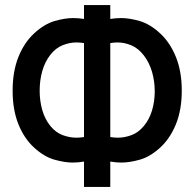

<svg xmlns="http://www.w3.org/2000/svg" viewBox="-20 -740 770 760"><path d="M312.5 0V-100.5Q290 -96.5 268.5 -96.5Q236.5 -96.5 196 -107.8Q155.5 -119 115.8 -155Q76 -191 53 -248Q30 -305 30 -381Q30 -457.5 53 -514.8Q76 -572 115.8 -608.5Q155.5 -645 196.2 -656.8Q237 -668.5 269.5 -668.5Q291 -668.5 312.5 -665V-720H416.5V-665Q438 -668.5 459.5 -668.5Q492 -668.5 532.8 -656.8Q573.5 -645 613.2 -608.5Q653 -572 676.2 -514.8Q699.5 -457.5 699.5 -381Q699.5 -305 676.2 -248Q653 -191 613.2 -155Q573.5 -119 533 -107.8Q492.5 -96.5 460.5 -96.5Q439 -96.5 416.5 -100.5V0ZM312.5 -197.5V-569.5Q297 -572 282.5 -572Q256 -572 228.5 -561.2Q201 -550.5 179.5 -523.2Q158 -496 147.5 -459.2Q137 -422.5 137 -381Q137 -340 147.5 -303.8Q158 -267.5 179.5 -241.2Q201 -215 228.5 -205Q256 -195 282.5 -195Q296.5 -195 312.5 -197.5ZM416.5 -197.5Q432.5 -195 446.5 -195Q473 -195 500.2 -205Q527.5 -215 549.2 -241Q571 -267 581.8 -302.8Q592.5 -338.5 592.5 -378.5Q592.5 -418.5 581.8 -455.5Q571 -492.5 549.2 -520.8Q527.5 -549 500 -560.5Q472.5 -572 445.5 -572Q431.5 -572 416.5 -569.5Z"/></svg>

Font: Cns Manrope SemBd
Style: Regular
Weight: 600
Designer: Mikhail Sharanda
Foundry: Mikhail Sharanda
Version: Version 4.504